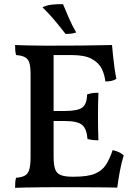

<svg xmlns="http://www.w3.org/2000/svg" viewBox="-20 -894 648 917"><path d="M52 -679Q68 -678 92.5 -677.5Q117 -677 144.5 -676.5Q172 -676 196.5 -676Q221 -676 236 -676V-146Q236 -108 243 -87Q250 -66 270 -58Q290 -50 325 -50L319 0Q291 0 253.5 0Q216 0 176.5 0.5Q137 1 104 1.5Q71 2 52 3Q52 -12 53 -24.5Q54 -37 57 -45Q84 -47 99 -55.5Q114 -64 120 -85Q126 -106 126 -146V-540Q126 -576 120 -594.5Q114 -613 99 -621Q84 -629 57 -631Q54 -640 53 -653Q52 -666 52 -679ZM518 -177Q536 -173 548.5 -167Q561 -161 571 -152Q560 -118 552.5 -76.5Q545 -35 540 2Q519 1 484.5 1Q450 1 407.5 0.5Q365 0 319 0L325 -50H333Q399 -50 433.5 -64.5Q468 -79 486 -107Q504 -135 518 -177ZM450 -451Q449 -426 448.5 -397.5Q448 -369 448 -341Q448 -312 448.5 -281Q449 -250 450 -224Q435 -224 422.5 -225.5Q410 -227 398 -230Q394 -280 371.5 -298Q349 -316 290 -316H220V-364H290Q350 -364 372.5 -380Q395 -396 396 -443Q410 -448 423 -449.5Q436 -451 450 -451ZM515 -679Q517 -657 520 -627Q523 -597 527 -568.5Q531 -540 536 -518Q527 -511 513.5 -508Q500 -505 483 -505Q480 -537 466 -565.5Q452 -594 418.5 -612.5Q385 -631 323 -631H212L235 -676Q313 -676 369 -676.5Q425 -677 461 -678Q497 -679 515 -679ZM293 -732Q263 -771 237 -801.5Q211 -832 183 -859Q202 -869 229 -872Q256 -875 281 -874Q294 -843 309 -808Q324 -773 344 -739Q333 -735 321 -733.5Q309 -732 293 -732Z"/></svg>

Font: Vollkorn Medium
Style: Regular
Weight: 500
Designer: Friedrich Althausen
Foundry: Friedrich Althausen
Version: Version 5.000